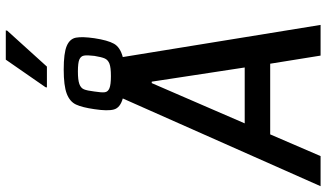

<svg xmlns="http://www.w3.org/2000/svg" viewBox="-282 -875 1127 663"><g transform="rotate(-90 281.5 -543.5)"><path d="M0 0ZM527 0H421L393 -174H149L74 0H-30L273 -683Q241 -692 235 -713.5Q229 -735 236 -781Q242 -823 252 -844.5Q262 -866 289.5 -876.5Q317 -887 373 -887Q430 -887 454.5 -876.5Q479 -866 483 -844.5Q487 -823 481 -781Q474 -735 462 -713.5Q450 -692 416 -683ZM297 -781Q293 -756 294.5 -745Q296 -734 308.5 -729Q321 -724 350 -724Q380 -724 393 -729Q406 -734 411 -745Q416 -756 420 -781Q423 -806 421 -817Q419 -828 407.5 -833Q396 -838 366 -838Q337 -838 323 -833Q309 -828 304.5 -817Q300 -806 297 -781ZM187 -262H380L331 -583H326ZM311 -945 312 -950 407 -1087H508L507 -1082L383 -945Z"/></g></svg>

Font: Assailand Medium
Style: Italic
Weight: 500
Italic angle: -8°
Designer: Hector Gatti with collaboration of the Omnibus-Type team
Foundry: Omnibus-Type
Version: Version 0.072;October 19, 2019;FontCreator 12.0.0.2547 64-bi